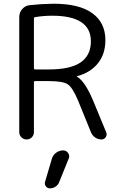

<svg xmlns="http://www.w3.org/2000/svg" viewBox="-20 -783 659 1047"><path d="M165 -62.5Q165 -45.9 153.3 -34.2Q141.6 -22.5 125 -22.5Q108.4 -22.5 96.7 -34.2Q85 -45.9 85 -62.5V-689.5Q85 -714.8 101.1 -733.4Q117.2 -752 141.6 -754.9Q204.1 -761.7 272.5 -762.7Q412.1 -762.7 483.4 -710.9Q554.7 -659.2 554.7 -564.5Q554.7 -488.3 513.7 -437.5Q472.7 -386.7 399.4 -367.2Q398.4 -367.2 398.4 -366.2Q398.4 -365.2 399.4 -365.2Q443.4 -339.8 487.3 -235.4L559.6 -60.5Q561.5 -55.7 561.5 -49.8Q561.5 -42 556.6 -35.2Q548.8 -22.5 533.2 -22.5Q514.6 -22.5 499 -33.2Q483.4 -43.9 476.6 -60.5L406.2 -233.4Q376 -305.7 349.6 -323.2Q323.2 -340.8 245.1 -340.8H171.9Q165 -340.8 165 -334ZM252 244.1Q238.3 244.1 230 232.9Q221.7 221.7 225.6 209L262.7 83Q268.6 62.5 286.1 49.8Q303.7 37.1 324.2 37.1Q341.8 37.1 351.6 51.8Q357.4 59.6 357.4 69.3Q357.4 75.2 354.5 82L302.7 210Q296.9 225.6 282.7 234.9Q268.6 244.1 252 244.1ZM165 -412.1Q165 -404.3 171.9 -404.3H245.1Q364.3 -404.3 419.9 -442.9Q475.6 -481.4 475.6 -557.6Q475.6 -697.3 264.6 -697.3Q215.8 -697.3 171.9 -689.5Q165 -688.5 165 -681.6Z"/></svg>

Font: Gen Jyuu Gothic Normal
Style: Regular
Weight: 300
Designer: [Source Han Sans]
Ryoko NISHIZUKA  (kana & ideographs); Paul D. Hunt (Latin, Greek & Cyrillic); Wenlong ZHANG  (bopomofo
Version: Version 1.002.20150607